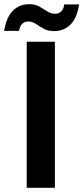

<svg xmlns="http://www.w3.org/2000/svg" viewBox="-56 -900 399 920"><path d="M72 0V-700H207V0ZM203 -751Q174 -751 153.5 -762.5Q133 -774 116 -785.5Q99 -797 78 -797Q62 -797 50.5 -786Q39 -775 35 -752H-36Q-25 -819 6.5 -849.5Q38 -880 84 -880Q113 -880 133 -868.5Q153 -857 170.5 -845.5Q188 -834 209 -834Q226 -834 237.5 -845.5Q249 -857 252 -879H323Q313 -813 281.5 -782Q250 -751 203 -751Z"/></svg>

Font: DM Sans 11pt
Style: Bold
Weight: 700
Version: Version 4.004;gftools[0.9.30]